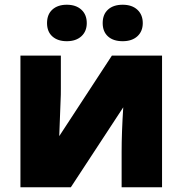

<svg xmlns="http://www.w3.org/2000/svg" viewBox="-20 -787 767 807"><path d="M235.8 -553.2V-414.1Q235.8 -402.3 235.6 -388.7Q235.4 -375 229 -214.8L450.2 -553.2H661.1V0H491.2V-149.9Q491.2 -228.5 498 -335.9L277.8 0H65.9V-553.2ZM177.7 -689.9Q177.7 -726.6 200.2 -746.8Q222.7 -767.1 260.7 -767.1Q299.3 -767.1 322 -746.3Q344.7 -725.6 344.7 -689.9Q344.7 -655.3 322 -634.5Q299.3 -613.8 260.7 -613.8Q222.7 -613.8 200.2 -633.8Q177.7 -653.8 177.7 -689.9ZM411.6 -689.9Q411.6 -726.6 434.1 -746.8Q456.5 -767.1 495.6 -767.1Q534.7 -767.1 557.4 -746.1Q580.1 -725.1 580.1 -689.9Q580.1 -655.3 557.4 -634.5Q534.7 -613.8 495.6 -613.8Q456.1 -613.8 433.8 -634Q411.6 -654.3 411.6 -689.9Z"/></svg>

Font: Black Ops One [rus by aLiNcE]
Style: Regular
Weight: 400
Designer: James Grieshaber
Foundry: James Grieshaber
Version: Version 1.002;May 25, 2024;FontCreator 13.0.0.2680 64-bit